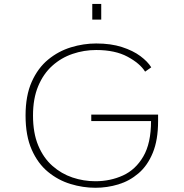

<svg xmlns="http://www.w3.org/2000/svg" viewBox="-20 -922 915 954"><path d="M438.5 -902.5H483V-824.5H438.5ZM454 11Q392 11 330.5 -7.8Q269 -26.5 218.5 -68Q168 -109.5 137.5 -178.5Q107 -247.5 107 -348Q107 -447 137.8 -515.8Q168.5 -584.5 219.5 -626.2Q270.5 -668 332.8 -687Q395 -706 458 -706Q531 -706 586 -688.2Q641 -670.5 677.5 -643.2Q714 -616 731.5 -587.5L701 -566Q675.5 -607 613.8 -640.2Q552 -673.5 458 -673.5Q397 -673.5 340.5 -654.2Q284 -635 239.8 -595.2Q195.5 -555.5 169.8 -494Q144 -432.5 144 -348Q144 -261 170 -199Q196 -137 240.5 -97.8Q285 -58.5 340.2 -40Q395.5 -21.5 454 -21.5Q528 -21.5 591 -50.2Q654 -79 692.2 -144.8Q730.5 -210.5 730.5 -320.5H433.5V-352.5H765.5V-320.5Q765.5 -226.5 739.2 -162.8Q713 -99 668.2 -60.8Q623.5 -22.5 568 -5.8Q512.5 11 454 11Z"/></svg>

Font: Trispace SemiExpanded Thin
Style: Regular
Weight: 100
Width: 6
Designer: Tyler Finck
Foundry: Etcetera Type Company
Version: Version 1.210; ttfautohint (v1.8.3)